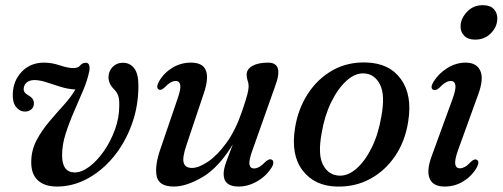

<svg xmlns="http://www.w3.org/2000/svg" viewBox="-20 -692 1890 722"><path d="M500.5 -370Q500.5 -292 475.2 -223.2Q450 -154.5 406.8 -102Q363.5 -49.5 308.5 -20Q253.5 9.5 194.5 9.5Q147.5 9.5 122 -14.2Q96.5 -38 97.5 -84.5Q98 -127.5 117.5 -164.5Q137 -201.5 164.8 -234.2Q192.5 -267 219.8 -297Q247 -327 263.5 -355.5Q235 -357 207.8 -365.5Q180.5 -374 156 -382.2Q131.5 -390.5 110.5 -391Q91 -391 80.2 -381.5Q69.5 -372 69 -357.5Q68.5 -343.5 86.5 -333.5Q108 -322 107.5 -303Q107.5 -289 97.8 -280.8Q88 -272.5 74.5 -272.5Q54 -272.5 40.5 -289.5Q27 -306.5 28 -338.5Q29.5 -388.5 62 -422.5Q94.5 -456.5 146 -456.5Q174.5 -456.5 205 -446.2Q235.5 -436 256 -436Q274 -436 281.8 -446Q289.5 -456 303.5 -456Q320 -455 316 -426Q309.5 -392 293 -352.8Q276.5 -313.5 258.2 -272Q240 -230.5 226.8 -189Q213.5 -147.5 213.5 -108Q213.5 -44 260.5 -43.5Q287 -43.5 316 -65.2Q345 -87 370.5 -123.5Q396 -160 412.2 -204.5Q428.5 -249 428.5 -294.5Q429 -318 424.8 -331Q420.5 -344 410.5 -354.5Q387.5 -377 388 -402Q388.5 -424.5 403.5 -440.2Q418.5 -456 442 -456Q468.5 -456 484.5 -435.5Q500.5 -415 500.5 -370Z M1001 -92Q1007.5 -89.5 1007.8 -81.2Q1008 -73 1002 -63Q981.5 -30 947.2 -10.2Q913 9.5 877 9.5Q821 9.5 821 -38Q821 -56.5 830.8 -83.5Q840.5 -110.5 855.5 -149Q802 -61.5 741.5 -26Q681 9.5 633.5 9.5Q577.5 9.5 569.2 -29.5Q561 -68.5 584 -134L647.5 -320Q660.5 -357 657.8 -372.2Q655 -387.5 641 -387.5Q631.5 -387.5 621.8 -382Q612 -376.5 597.5 -362Q585.5 -351 578 -355Q565 -361 577.5 -385Q595.5 -417 627.5 -436.8Q659.5 -456.5 698 -456.5Q743 -456.5 754.2 -427Q765.5 -397.5 747 -343L681.5 -147.5Q665 -99.5 670.8 -80Q676.5 -60.5 702 -60.5Q727.5 -60.5 762.5 -84.2Q797.5 -108 831.8 -155.2Q866 -202.5 890 -273Q905 -317 910 -336.5Q915 -356 915 -367.5Q915 -379 911.2 -389Q907.5 -399 907.5 -411.5Q907.5 -432 929.2 -444.2Q951 -456.5 988 -456.5Q1048.5 -456.5 1014.5 -367.5L930.5 -130.5Q915.5 -90 918 -74.2Q920.5 -58.5 935.5 -58.5Q944 -58.5 954.5 -64.2Q965 -70 980.5 -85.5Q993.5 -96 1001 -92Z M1357.5 -457Q1444.5 -454.5 1487.8 -394.2Q1531 -334 1515 -235Q1503.5 -160.5 1465.5 -104.8Q1427.5 -49 1371 -18.8Q1314.5 11.5 1246 9.5Q1163 7.5 1118 -51Q1073 -109.5 1089.5 -211Q1101 -283 1137.8 -339.5Q1174.5 -396 1231 -427.8Q1287.5 -459.5 1357.5 -457ZM1255.5 -31.5Q1288.5 -30 1320.8 -58.2Q1353 -86.5 1378 -137.2Q1403 -188 1414 -254Q1429 -334.5 1409 -374Q1389 -413.5 1350 -416Q1315.5 -418 1282.8 -388.2Q1250 -358.5 1225 -306.8Q1200 -255 1189.5 -191.5Q1174.5 -109.5 1195 -71.5Q1215.5 -33.5 1255.5 -31.5Z M1766.5 -543Q1739.5 -543 1725 -558.2Q1710.5 -573.5 1712 -596Q1713.5 -624 1736.8 -648.2Q1760 -672.5 1795.5 -672.5Q1824 -672.5 1837.8 -657Q1851.5 -641.5 1850 -618.5Q1848.5 -589.5 1825.2 -566.2Q1802 -543 1766.5 -543ZM1702.5 -127.5Q1689 -89.5 1692 -74.2Q1695 -59 1709.5 -59Q1718 -59 1728.2 -64.5Q1738.5 -70 1752.5 -85Q1764.5 -95.5 1772 -91.5Q1785.5 -85.5 1772.5 -61.5Q1754 -29.5 1722.2 -10Q1690.5 9.5 1652 9.5Q1608.5 9.5 1595.8 -20.2Q1583 -50 1603.5 -105.5L1680.5 -316.5Q1695 -355.5 1692.5 -371.5Q1690 -387.5 1675 -387.5Q1666 -387.5 1655.5 -381.5Q1645 -375.5 1630.5 -360.5Q1618 -350.5 1610 -354Q1596 -360 1609.5 -383.5Q1629.5 -416 1662.2 -436.2Q1695 -456.5 1731 -456.5Q1772 -456.5 1786 -426.2Q1800 -396 1778.5 -337.5Z"/></svg>

Font: Fraunces 72pt Soft
Style: Italic
Weight: 400
Italic angle: -16°
Version: Version 1.000;[b76b70a41]